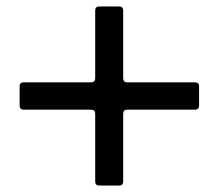

<svg xmlns="http://www.w3.org/2000/svg" viewBox="-20 -636 680 597"><path d="M289 -59Q276 -59 276 -72V-282Q276 -295 263 -295H54Q41 -295 41 -308V-368Q41 -380 54 -380H263Q276 -380 276 -393V-603Q276 -616 289 -616H350Q363 -616 363 -603V-393Q363 -380 376 -380H586Q599 -380 599 -368V-308Q599 -295 586 -295H376Q363 -295 363 -282V-72Q363 -59 350 -59Z"/></svg>

Font: Open Sauce Two Medium
Style: Regular
Weight: 500
Designer: Alfredo Marco Pradil
Foundry: Creative Sauce Fz LLC
Version: Version 1.477